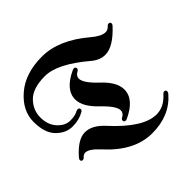

<svg xmlns="http://www.w3.org/2000/svg" viewBox="-213 -885 1074 1074"><g transform="rotate(-45 324.5 -348.0)"><path d="M535.2 -602.5Q582.5 -562.5 614.3 -562.5Q632.8 -562.5 645 -576.7Q652.8 -585.4 660.2 -585.4Q673.3 -585.4 673.3 -573.2Q673.3 -566.9 667 -560.1Q587.4 -474.1 524.4 -474.1Q481.9 -474.1 443.8 -506.3Q298.8 -629.4 200.7 -629.4Q105.5 -629.4 62.3 -585.9Q19 -542.5 19 -483.6Q19 -424.8 52.5 -388.7Q85.9 -352.5 125.2 -352.5Q164.6 -352.5 186.5 -365.2Q192.4 -368.7 198.7 -368.7Q211.9 -368.7 211.9 -355.5Q211.9 -347.7 202.1 -342.3Q163.1 -319.8 111.1 -319.8Q59.1 -319.8 16.8 -362.3Q-25.4 -404.8 -25.4 -492.9Q-25.4 -581.1 54.2 -649.7Q133.8 -718.3 266.4 -718.3Q398.9 -718.3 535.2 -602.5ZM6.8 -158.7Q6.8 -165.5 14.2 -173.8Q80.1 -249 136.2 -249Q192.4 -249 245.6 -190.9Q386.7 -35.6 490.7 -35.6Q550.8 -35.6 597.2 -88.4Q605 -97.2 611.8 -97.2Q624.5 -97.2 624.5 -84Q624.5 -77.6 618.7 -70.8Q539.1 22 399.4 22Q259.8 22 136.2 -113.8Q87.9 -167 58.1 -167Q44.4 -167 35.6 -157Q26.9 -147 19.5 -147Q6.8 -147 6.8 -158.7ZM228 -417Q228 -493.2 334.5 -542.5Q340.8 -545.4 345.7 -545.4Q358.4 -545.4 358.4 -531.7Q358.4 -523.9 347.2 -518.1Q324.7 -505.9 324.7 -484.9Q324.7 -449.2 393.6 -385Q462.4 -320.8 462.4 -261.7Q462.4 -185.5 356 -136.2Q349.6 -133.3 344.7 -133.3Q332 -133.3 332 -147Q332 -154.8 343.3 -160.6Q365.7 -172.9 365.7 -193.8Q365.7 -228 296.9 -293.7Q228 -359.4 228 -417Z"/></g></svg>

Font: UnifrakturMaguntia21
Style: Book
Weight: 400
Designer: j. 'mach' wust, Gerrit Ansmann, Georg Duffner, based on a font by Peter Wiegel, original typeface by Carl Albert Fahrenw
Version: Version 2017-03-19